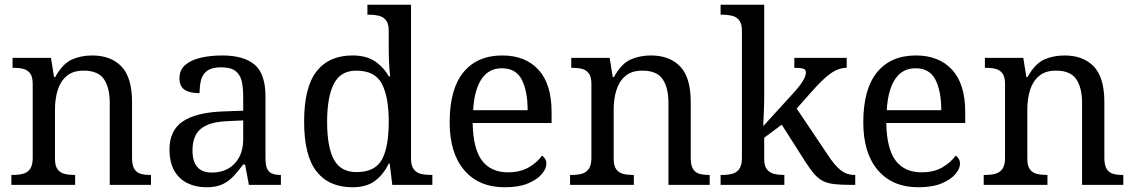

<svg xmlns="http://www.w3.org/2000/svg" viewBox="-20 -780 4787 810"><path d="M28 0V-42H36Q59 -42 77.5 -47Q96 -52 107 -67.5Q118 -83 118 -114V-426Q118 -456 107 -470.5Q96 -485 78 -489.5Q60 -494 38 -494H33V-536H195L208 -455H213Q244 -511 282.5 -528.5Q321 -546 369 -546Q448 -546 492.5 -499.5Q537 -453 537 -350V-114Q537 -83 546.5 -67.5Q556 -52 573 -47Q590 -42 612 -42H617V0H443V-345Q443 -410 418.5 -446Q394 -482 333 -482Q288 -482 261.5 -459.5Q235 -437 223.5 -400Q212 -363 212 -320V-109Q212 -80 223 -65.5Q234 -51 252 -46.5Q270 -42 292 -42H297V0Z M850 10Q806 10 770.5 -7.5Q735 -25 715 -60.5Q695 -96 695 -150Q695 -230 751.5 -268Q808 -306 923 -310L1006 -313V-373Q1006 -409 1000 -436.5Q994 -464 974 -480Q954 -496 913 -496Q875 -496 855 -482Q835 -468 828.5 -443.5Q822 -419 822 -387Q780 -387 758.5 -401.5Q737 -416 737 -450Q737 -485 761.5 -506Q786 -527 827 -536.5Q868 -546 917 -546Q1009 -546 1054.5 -507Q1100 -468 1100 -373V-114Q1100 -86 1106 -70.5Q1112 -55 1126 -48.5Q1140 -42 1162 -42H1165V0H1030L1014 -86H1006Q985 -58 965 -36.5Q945 -15 918.5 -2.5Q892 10 850 10ZM873 -52Q914 -52 943.5 -69Q973 -86 989.5 -117.5Q1006 -149 1006 -191V-272L942 -269Q885 -267 852.5 -252Q820 -237 806 -210.5Q792 -184 792 -145Q792 -114 801 -93.5Q810 -73 828 -62.5Q846 -52 873 -52Z M1467 10Q1368 10 1315.5 -56.5Q1263 -123 1263 -267Q1263 -412 1315.5 -479Q1368 -546 1467 -546Q1525 -546 1561.5 -521.5Q1598 -497 1620 -458H1626Q1623 -483 1621.5 -513.5Q1620 -544 1620 -568V-650Q1620 -680 1608.5 -694.5Q1597 -709 1578.5 -713.5Q1560 -718 1538 -718H1530V-760H1714V-110Q1714 -81 1725.5 -66Q1737 -51 1755.5 -46.5Q1774 -42 1796 -42H1804V0H1635L1624 -90H1620Q1598 -44 1562 -17Q1526 10 1467 10ZM1484 -54Q1562 -54 1591 -106.5Q1620 -159 1620 -267Q1620 -371 1591 -426.5Q1562 -482 1483 -482Q1417 -482 1388.5 -426.5Q1360 -371 1360 -266Q1360 -160 1388.5 -107Q1417 -54 1484 -54Z M2109 10Q2000 10 1938.5 -62Q1877 -134 1877 -264Q1877 -404 1935 -475Q1993 -546 2099 -546Q2196 -546 2251.5 -486Q2307 -426 2307 -307V-261H1974Q1976 -152 2013.5 -102.5Q2051 -53 2123 -53Q2175 -53 2211.5 -74.5Q2248 -96 2266 -123Q2273 -120 2279 -111Q2285 -102 2285 -89Q2285 -69 2266 -46Q2247 -23 2208 -6.5Q2169 10 2109 10ZM2206 -315Q2206 -395 2181.5 -443.5Q2157 -492 2097 -492Q2042 -492 2011.5 -446.5Q1981 -401 1976 -315Z M2385 0V-42H2393Q2416 -42 2434.5 -47Q2453 -52 2464 -67.5Q2475 -83 2475 -114V-426Q2475 -456 2464 -470.5Q2453 -485 2435 -489.5Q2417 -494 2395 -494H2390V-536H2552L2565 -455H2570Q2601 -511 2639.5 -528.5Q2678 -546 2726 -546Q2805 -546 2849.5 -499.5Q2894 -453 2894 -350V-114Q2894 -83 2903.5 -67.5Q2913 -52 2930 -47Q2947 -42 2969 -42H2974V0H2800V-345Q2800 -410 2775.5 -446Q2751 -482 2690 -482Q2645 -482 2618.5 -459.5Q2592 -437 2580.5 -400Q2569 -363 2569 -320V-109Q2569 -80 2580 -65.5Q2591 -51 2609 -46.5Q2627 -42 2649 -42H2654V0Z M3020 0V-42H3028Q3051 -42 3069.5 -47Q3088 -52 3099 -67.5Q3110 -83 3110 -114V-650Q3110 -680 3098.5 -694.5Q3087 -709 3068.5 -713.5Q3050 -718 3028 -718H3020V-760H3204V-374Q3204 -361 3203.5 -340Q3203 -319 3202 -298Q3201 -277 3200.5 -262.5Q3200 -248 3200 -248L3325 -385Q3347 -409 3358.5 -425.5Q3370 -442 3375 -453.5Q3380 -465 3380 -474Q3380 -487 3368 -490.5Q3356 -494 3331 -494V-536H3552V-494Q3535 -494 3518 -488Q3501 -482 3484 -470Q3467 -458 3449 -440.5Q3431 -423 3411 -401L3341 -322L3474 -124Q3500 -84 3525.5 -63Q3551 -42 3585 -42H3588V0H3574Q3531 0 3502 -3Q3473 -6 3453.5 -15.5Q3434 -25 3416.5 -44.5Q3399 -64 3378 -97L3278 -254L3204 -199V-109Q3204 -80 3215.5 -65.5Q3227 -51 3245.5 -46.5Q3264 -42 3286 -42H3289V0Z M3854 10Q3745 10 3683.5 -62Q3622 -134 3622 -264Q3622 -404 3680 -475Q3738 -546 3844 -546Q3941 -546 3996.5 -486Q4052 -426 4052 -307V-261H3719Q3721 -152 3758.5 -102.5Q3796 -53 3868 -53Q3920 -53 3956.5 -74.5Q3993 -96 4011 -123Q4018 -120 4024 -111Q4030 -102 4030 -89Q4030 -69 4011 -46Q3992 -23 3953 -6.5Q3914 10 3854 10ZM3951 -315Q3951 -395 3926.5 -443.5Q3902 -492 3842 -492Q3787 -492 3756.5 -446.5Q3726 -401 3721 -315Z M4130 0V-42H4138Q4161 -42 4179.5 -47Q4198 -52 4209 -67.5Q4220 -83 4220 -114V-426Q4220 -456 4209 -470.5Q4198 -485 4180 -489.5Q4162 -494 4140 -494H4135V-536H4297L4310 -455H4315Q4346 -511 4384.5 -528.5Q4423 -546 4471 -546Q4550 -546 4594.5 -499.5Q4639 -453 4639 -350V-114Q4639 -83 4648.5 -67.5Q4658 -52 4675 -47Q4692 -42 4714 -42H4719V0H4545V-345Q4545 -410 4520.5 -446Q4496 -482 4435 -482Q4390 -482 4363.5 -459.5Q4337 -437 4325.5 -400Q4314 -363 4314 -320V-109Q4314 -80 4325 -65.5Q4336 -51 4354 -46.5Q4372 -42 4394 -42H4399V0Z"/></svg>

Font: Noto Rashi Hebrew
Style: Regular
Weight: 400
Version: Version 1.006